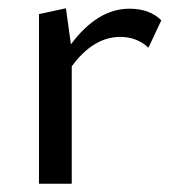

<svg xmlns="http://www.w3.org/2000/svg" viewBox="-20 -443 418 463"><path d="M292 -422Q341 -422 369 -394L338 -328Q310 -354 270 -354Q205 -354 153 -283V0H74V-409L139 -423L151 -336Q215 -422 292 -422Z"/></svg>

Font: EauTestText Medium
Style: Regular
Weight: 500
Designer: Christian Thalmann (Catharsis Fonts)
Version: Version 0.001;PS 000.001;hotconv 1.0.88;makeotf.lib2.5.64775